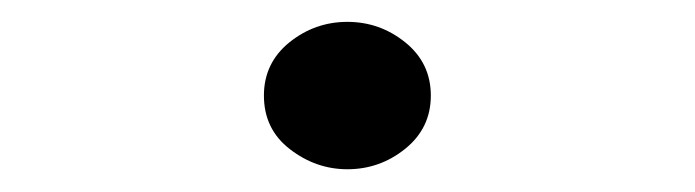

<svg xmlns="http://www.w3.org/2000/svg" viewBox="-20 -382 626 173"><path d="M293 -229.5Q264.6 -229.5 241.2 -247.6Q217.8 -265.6 217.8 -295.9Q217.8 -325.2 240.7 -343.8Q263.7 -362.3 293 -362.3Q322.3 -362.3 345.2 -343.8Q368.2 -325.2 368.2 -295.9Q368.2 -266.6 345.2 -248Q322.3 -229.5 293 -229.5Z"/></svg>

Font: Thabit
Style: Regular
Weight: 500
Designer: Regenerated by Nadim Shaikli
Foundry: MAK Alagha
Version: 0.01